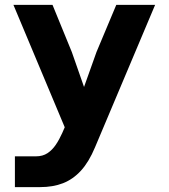

<svg xmlns="http://www.w3.org/2000/svg" viewBox="-20 -576 690 786"><path d="M274 -363 324 -220 375 -363 456 -556H615L369 27Q344 87 311.5 122.5Q279 158 238 174Q197 190 144 190H41V64H127Q155 64 174.5 51Q194 38 208.5 16.5Q223 -5 235 -32L245 -55L35 -556H195Z"/></svg>

Font: Azeret Mono Thin
Style: Regular
Weight: 100
Designer: Martin Vácha
Foundry: Displaay
Version: Version 1.002